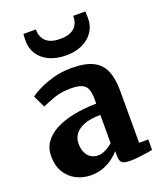

<svg xmlns="http://www.w3.org/2000/svg" viewBox="-152 -927 871 1035"><g transform="rotate(-20 283.5 -410.0)"><path d="M190.5 11Q145.5 11 107 -8.5Q68.5 -28 45.2 -66Q22 -104 22 -158.5Q22 -204.5 46.8 -239Q71.5 -273.5 115.8 -296Q160 -318.5 219.2 -330Q278.5 -341.5 347.5 -342.5V-364.5Q347.5 -400.5 340 -423Q332.5 -445.5 310.5 -456Q288.5 -466.5 246.5 -466.5Q189 -466.5 146 -450.5Q103 -434.5 79 -423.5L45.5 -492.5Q58 -503 92.5 -521Q127 -539 177.2 -553.8Q227.5 -568.5 286.5 -568.5Q365 -568.5 409.8 -546Q454.5 -523.5 473.5 -478.5Q492.5 -433.5 492.5 -364.5V-65H545V-5Q533.5 -2.5 511 1Q488.5 4.5 462.8 7.2Q437 10 416.5 10Q380 10 368 -0.5Q356 -11 356 -42.5V-67Q343.5 -51.5 320.2 -33.2Q297 -15 264.5 -2Q232 11 190.5 11ZM262.5 -76.5Q282.5 -76.5 306.5 -88.2Q330.5 -100 347.5 -116V-277.5Q289.5 -277.5 253.2 -263Q217 -248.5 200.5 -225Q184 -201.5 184 -173.5Q184 -142.5 193.8 -121Q203.5 -99.5 221.2 -88Q239 -76.5 262.5 -76.5ZM286 -642Q230.5 -642 190 -660.8Q149.5 -679.5 127.5 -712.8Q105.5 -746 105.5 -788Q105.5 -798 105.8 -810.2Q106 -822.5 107.5 -829.5H178.5Q178.5 -825 178.8 -820.2Q179 -815.5 179.5 -810Q182.5 -791.5 193.2 -774.5Q204 -757.5 226.2 -747Q248.5 -736.5 286 -736.5Q323 -736.5 345.2 -747Q367.5 -757.5 378.2 -774.2Q389 -791 391 -809.5Q392 -815 392.5 -820Q393 -825 392.5 -829.5H462.5Q462.5 -822.5 463 -810.5Q463.5 -798.5 463.5 -789Q463.5 -746.5 441.2 -713Q419 -679.5 379 -660.8Q339 -642 286 -642Z"/></g></svg>

Font: Merriweather Light 18pt ExtraBold
Style: Regular
Weight: 800
Version: Version 2.100